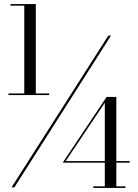

<svg xmlns="http://www.w3.org/2000/svg" viewBox="-20 -826 680 949"><path d="M22 -364H100V-798H32V-806H157V-364H223V-356H22ZM515.5 -650H528.5L51 100H37ZM600 95V103H441V95H498V-22H290L507 -347H555V-30H621V-22H555V95ZM305 -30H498V-318Z"/></svg>

Font: Bodoni* 16
Style: Regular
Weight: 400
Version: Version 2.2